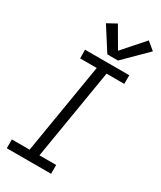

<svg xmlns="http://www.w3.org/2000/svg" viewBox="-238 -1052 952 1134"><g transform="rotate(30 238.0 -485.5)"><path d="M15 0H317V-60H203L305 -676H426V-735H124L125 -676H238L136 -60H15ZM252 -777H325L476 -927L423 -971L296 -827L215 -966L153 -932Z"/></g></svg>

Font: Iosevka Sparkle Light Oblique
Style: Regular
Weight: 300
Italic angle: -9°
Designer: Belleve Invis
Foundry: Belleve Invis
Version: Version 4.5.0; ttfautohint (v1.8.3)